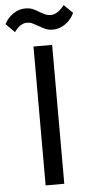

<svg xmlns="http://www.w3.org/2000/svg" viewBox="-112 -929 463 964"><g transform="rotate(-5 119.5 -447.0)"><path d="M-8 -780 -52 -824Q-37 -854 -8.5 -874Q20 -894 53 -894Q74 -894 89.5 -888Q105 -882 125 -869Q143 -859 153.5 -854.5Q164 -850 178 -850Q213 -850 247 -894L291 -851Q275 -817 245.5 -796.5Q216 -776 183 -776Q162 -776 146.5 -782.5Q131 -789 111 -801Q93 -811 82 -816.5Q71 -822 56 -822Q21 -822 -8 -780ZM78 -700H172V0H78Z"/></g></svg>

Font: Haskoy Medium
Style: Regular
Weight: 500
Designer: Ertekin Erdin
Foundry: Ertekin Erdin
Version: Version 1.500; ttfautohint (v1.8.3)